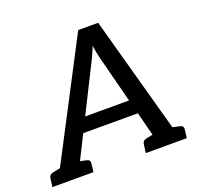

<svg xmlns="http://www.w3.org/2000/svg" viewBox="-144 -857 1035 995"><g transform="rotate(-20 373.5 -359.5)"><path d="M10 0 385 -719H495L693 0H609Q594 0 585.5 -7Q577 -14 575 -25L441 -545Q438 -560 434 -577.5Q430 -595 428 -617Q418 -595 410.5 -577Q403 -559 395 -544L135 -25Q130 -16 119.5 -8Q109 0 95 0ZM89 0 96 -64H160L153 0ZM203 -208 237 -286H537L552 -208ZM549 0 557 -64H623L616 0ZM-19 0 -13 -46Q-12 -56 -6.5 -62Q-1 -68 9 -70L81 -85L82 0ZM106 0 127 -85 195 -70Q206 -68 210 -62Q214 -56 213 -46L207 0ZM496 0 502 -46Q503 -56 508.5 -62Q514 -68 524 -70L596 -85L597 0ZM621 0 643 -85 711 -70Q721 -68 725 -62Q729 -56 728 -46L722 0Z"/></g></svg>

Font: Aleo Medium
Style: Italic
Weight: 500
Italic angle: -7°
Designer: Alessio Laiso
Foundry: Alessio Laiso
Version: Version 2.001;gftools[0.9.29]